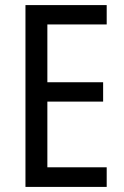

<svg xmlns="http://www.w3.org/2000/svg" viewBox="-20 -734 488 754"><path d="M399 0H80V-714H399V-638H166V-411H385V-335H166V-77H399Z"/></svg>

Font: Noto Sans Bengali UI Condensed
Style: Regular
Weight: 400
Width: 3
Designer: Jelle Bosma - Monotype Design Team
Foundry: Monotype Imaging Inc.
Version: Version 2.003; ttfautohint (v1.8.4.7-5d5b)